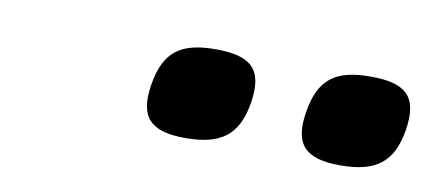

<svg xmlns="http://www.w3.org/2000/svg" viewBox="-30 -785 596 265"><g transform="rotate(10 268.0 -652.0)"><path d="M473.4 -716C424.6 -716 401.8 -699.4 394.3 -652C387 -606.2 404 -588 453.1 -588C501.2 -588 526.6 -603.8 534.3 -652C541.9 -700.3 522.6 -716 473.4 -716ZM256.4 -716C207.6 -716 184.8 -699.4 177.3 -652C170 -606.2 187 -588 236.1 -588C284.2 -588 309.6 -603.8 317.3 -652C324.9 -700.3 305.6 -716 256.4 -716Z"/></g></svg>

Font: Fog Sans
Style: It
Weight: 700
Foundry: Intel Corporation
Version: Version 1.00